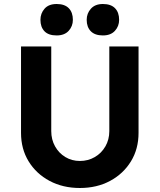

<svg xmlns="http://www.w3.org/2000/svg" viewBox="-20 -933 797 959"><path d="M379 6Q294 6 227.5 -29.5Q161 -65 123 -127Q85 -189 85 -269V-701H236V-278Q236 -236 255 -202Q274 -168 306.5 -148.5Q339 -129 379 -129Q420 -129 453.5 -148.5Q487 -168 506.5 -202Q526 -236 526 -278V-701H672V-269Q672 -189 634 -127Q596 -65 530 -29.5Q464 6 379 6ZM494 -756Q454 -756 433.5 -777Q413 -798 413 -834Q413 -866 434 -889.5Q455 -913 494 -913Q534 -913 554.5 -892Q575 -871 575 -834Q575 -802 554 -779Q533 -756 494 -756ZM263 -756Q222 -756 202 -777Q182 -798 182 -834Q182 -866 202.5 -889.5Q223 -913 263 -913Q303 -913 323.5 -892Q344 -871 344 -834Q344 -802 323 -779Q302 -756 263 -756Z"/></svg>

Font: Lexend Deca SemiBold
Style: Regular
Weight: 600
Designer: Bonnie Shaver-Troup, Thomas Jockin
Foundry: Lexend
Version: Version 1.008; ttfautohint (v1.8.4.7-5d5b)